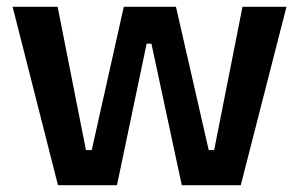

<svg xmlns="http://www.w3.org/2000/svg" viewBox="-20 -543 877 563"><path d="M150 0 17 -523H149L232 -103H249L343 -523H496L592 -103H608L691 -523H820L686 0H513L424 -415H410L323 0Z"/></svg>

Font: Bricolage Grotesque 24pt SemiBold
Style: Regular
Weight: 600
Designer: Mathieu Triay
Foundry: Atelier Triay
Version: Version 1.001;gftools[0.9.33.dev8+g029e19f]